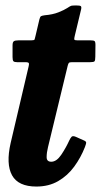

<svg xmlns="http://www.w3.org/2000/svg" viewBox="-20 -668 377 704"><path d="M47 -520H93.5Q105.5 -520 106.8 -523.2Q108 -526.5 110 -535.5L124.5 -597Q127 -606.5 130.2 -608.5Q133.5 -610.5 143.5 -612Q173.5 -614.5 194.2 -622.8Q215 -631 226.5 -638.5Q237 -645.5 241 -646.8Q245 -648 259.5 -648Q272 -648 275.8 -645.8Q279.5 -643.5 277.5 -634L254 -536Q251.5 -526 252.5 -523Q253.5 -520 265 -520H312.5Q323 -520 326.5 -517.5Q330 -515 330 -503.5L329.5 -460.5Q329.5 -446.5 326.5 -443.2Q323.5 -440 310 -440H243.5Q234.5 -440 232.2 -437Q230 -434 228 -426L156 -128.5Q151 -108.5 151 -91.8Q151 -75 168 -75Q187.5 -75 204.8 -100.8Q222 -126.5 234 -153Q238 -161.5 242.2 -166.2Q246.5 -171 257.5 -166.5L284.5 -154.5Q295 -150.5 295.8 -146.2Q296.5 -142 291.5 -129Q276.5 -90.5 252.2 -57.2Q228 -24 193.5 -4Q159 16 113.5 16Q47 16 24.2 -25.2Q1.5 -66.5 19 -143.5L84.5 -422.5Q87 -431.5 86 -435.8Q85 -440 73 -440H43Q33 -440 29.5 -443.2Q26 -446.5 26 -458.5V-501.5Q26 -513.5 30.8 -516.8Q35.5 -520 47 -520Z"/></svg>

Font: Besley* Narrow
Style: Bold Italic
Weight: 700
Width: 4
Italic angle: -13°
Designer: Owen Earl
Foundry: indestructible type*
Version: Version 3.000; ttfautohint (v1.8.3)